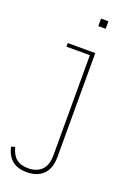

<svg xmlns="http://www.w3.org/2000/svg" viewBox="-233 -776 720 1055"><g transform="rotate(20 127.0 -248.5)"><path d="M39 -526H200V80Q200 149 165.2 183.5Q130.5 218 69 218Q14.5 218 -17 191.5Q-48.5 165 -59 115L-37 109Q-26.5 152.5 -0.8 173.8Q25 195 69 195Q118 195 147 167Q176 139 176 80V-505H39ZM165 -715H208V-671H165Z"/></g></svg>

Font: Hepta Slab ExtraLight
Style: Regular
Weight: 200
Designer: Michael LaGattuta
Foundry: Michael LaGattuta
Version: Version 1.100